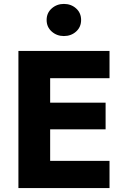

<svg xmlns="http://www.w3.org/2000/svg" viewBox="-20 -960 643 980"><path d="M186 0H539V-139H186ZM186 -561H539V-700H186ZM186 -300H519V-436H186ZM74 -700V0H236V-700ZM218 -858Q218 -822 244 -799Q270 -776 306 -776Q343 -776 368.5 -799Q394 -822 394 -858Q394 -894 368.5 -917Q343 -940 306 -940Q270 -940 244 -917Q218 -894 218 -858Z"/></svg>

Font: Glinicke Jost Bold
Style: Bold
Weight: 700
Version: Version 3.710